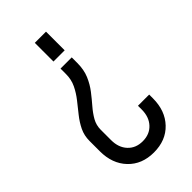

<svg xmlns="http://www.w3.org/2000/svg" viewBox="-235 -614 909 909"><g transform="rotate(-45 220.0 -159.0)"><path d="M268 -370.2V-333.5Q268 -287.9 253.3 -253.3Q238.6 -218.8 217 -190.9Q195.4 -163 173.8 -138.1Q152.1 -113.1 137.4 -87.2Q122.8 -61.4 122.8 -30.8V38.5Q122.8 88 150.8 118.2Q178.8 148.5 225.2 148.5Q271.8 148.5 299.8 118.2Q327.8 88 327.8 38.5V13.5H402.8V38.5Q402.8 121.5 354.2 172.5Q305.8 223.5 225.2 223.5Q145.2 223.5 96.5 172.3Q47.8 121.1 47.8 38.5V-30.8Q47.8 -67 62.4 -97.2Q77.1 -127.4 98.8 -154.5Q120.4 -181.6 142 -208.9Q163.6 -236.1 178.3 -266.6Q193 -297 193 -333.5V-370.2ZM268 -542.5V-417.5H193V-542.5Z"/></g></svg>

Font: Mohave Light
Style: Regular
Weight: 300
Designer: Gumpita Rahayu
Foundry: Tokotype
Version: Version 2.003